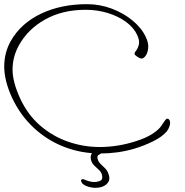

<svg xmlns="http://www.w3.org/2000/svg" viewBox="-77 -692 889 922"><path d="M404.4 45Q313.4 45 231.6 13.5Q149.8 -18 84.9 -78.5Q19.9 -139 -19.7 -224Q-56.2 -304 -56.7 -371Q-57.1 -438 -25.3 -495Q23.1 -580 119.5 -626Q215.8 -672 340.8 -672Q402.8 -672 459.8 -650.5Q516.8 -629 560.1 -593Q603.4 -557 623.3 -514Q636.8 -486 634.7 -462.5Q632.6 -439 622.9 -425Q613.1 -411 603.1 -411Q595.1 -411 583.9 -418.5Q572.6 -426 569.5 -431Q567.1 -437 576.1 -448Q585 -459 589.7 -477.5Q594.5 -496 582.2 -523Q565.9 -559 528.6 -586.5Q491.2 -614 440.7 -629.5Q390.1 -645 334.1 -645Q223.1 -645 139.8 -598.5Q56.5 -552 13.6 -474Q-16.7 -419 -16.7 -358Q-16.6 -297 20.9 -217Q56.7 -140 116.6 -88.5Q176.5 -37 250.3 -11.5Q324.2 14 401.2 14Q489.2 14 575.8 -14Q626.1 -30 656.8 -50.5Q687.6 -71 698.5 -89Q710.5 -106 715.7 -114Q720.8 -122 726.8 -122Q733.8 -122 737.9 -113Q742.2 -103 737.7 -88Q733.1 -73 724.7 -62Q701.9 -35 658.4 -13.5Q614.8 8 568.1 22Q526.9 34 486.1 39.5Q445.4 45 404.4 45ZM379.9 210Q371.9 210 358.9 207.5Q345.8 205 334.6 200Q322.2 194 318 188.5Q313.7 183 312.6 178Q310.9 171 316.5 169Q322 167 327.7 170Q335.6 174 349.6 178Q363.5 182 373.5 182Q391.5 182 404.6 176Q417.7 170 412.9 149Q409.4 134 398.1 124Q386.8 114 375.1 102.5Q363.5 91 359.5 74Q354.9 54 368 39Q381 24 402 24Q407 24 410.8 27.5Q414.6 31 415.5 35Q416.9 41 413.2 42Q402.5 48 395.6 52.5Q388.6 57 391.8 71Q395.1 85 406.5 95.5Q417.9 106 429.8 118.5Q441.7 131 447 154Q452.3 177 433.6 193.5Q414.9 210 379.9 210Z"/></svg>

Font: Oooh Baby
Style: Normal
Weight: 400
Designer: Robert E. Leuschke
Foundry: Robert E. Leuschke
Version: Version 1.011; ttfautohint (v1.8.3)